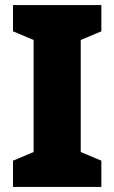

<svg xmlns="http://www.w3.org/2000/svg" viewBox="-20 -785 448 754"><path d="M378 -51H31V-154L112 -188V-628L31 -662V-765H378V-662L297 -628V-188L378 -154Z"/></svg>

Font: Noto Sans Tamil UI SemiCondensed Black
Style: Regular
Weight: 900
Width: 4
Designer: Jelle Bosma - Monotype Design Team
Foundry: Monotype Imaging Inc.
Version: Version 2.004; ttfautohint (v1.8.4.7-5d5b)